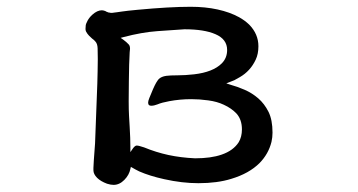

<svg xmlns="http://www.w3.org/2000/svg" viewBox="-20 -486 1040 558"><path d="M229 -410.2V-409.7Q228.5 -405.8 228.5 -401.9Q228.5 -397.9 230 -394.5Q233.9 -387.2 238.8 -382.3Q243.7 -377.4 247.6 -374Q253.9 -369.6 257.3 -365.2Q263.2 -358.9 263.7 -345.7Q264.2 -334 264.2 -314.2Q264.2 -294.4 263.7 -278.3Q263.2 -246.6 261.2 -200Q259.3 -153.3 256.3 -70.3V-69.8Q251.5 -6.8 251.5 2V5.9V8.8Q251.5 20 262.2 30.8Q272.5 41 291 47.9Q301.8 51.3 310.1 51.3Q327.1 51.3 341.3 36.9Q355.5 22.5 358.9 4.9L360.4 -1Q374.5 7.3 384.8 12.2Q415 25.4 457 34.7Q509.3 46.4 556.6 46.4Q611.8 46.4 652.3 33.7Q704.1 18.1 734.4 -12.2Q760.3 -38.6 769 -73.7Q772 -86.9 772 -100.6Q772 -137.7 760.3 -161.1Q748.5 -184.6 730.5 -200.2Q712.4 -215.8 690.9 -225.1Q669.4 -234.4 649.9 -239.7L637.7 -243.7Q655.8 -250.5 661.1 -252.9Q669.4 -257.3 676.8 -261.7Q707.5 -279.3 723.1 -312.5Q731 -329.1 731 -351.6Q731 -387.2 704.1 -414.6Q691.4 -426.8 674.8 -436Q647.9 -450.7 612.3 -458.5Q576.7 -466.3 534.2 -466.3Q472.7 -466.3 379.4 -457.5Q348.1 -454.6 335.2 -452.6Q322.3 -450.7 319.8 -450.4Q317.4 -450.2 314 -449.7Q308.1 -448.7 306.6 -448.7Q305.2 -448.7 304 -448.7Q302.7 -448.7 301.5 -448.7Q300.3 -448.7 299.3 -449.2Q297.4 -449.2 295.4 -449.7L289.1 -452.1Q287.1 -454.1 280.3 -455.6Q277.8 -456.1 275.9 -456.1Q262.7 -456.1 248.5 -443.4Q239.7 -435.5 234.4 -425.8Q229 -416 229 -410.2ZM355 -149.4Q354 -166 354 -191.9Q354 -217.8 354.5 -250Q355 -303.7 356.9 -334.5Q357.9 -342.3 357.9 -344.2Q357.9 -353 354 -356.9Q347.7 -363.8 338.4 -370.6L330.6 -376L339.8 -378.4Q391.6 -392.1 437.3 -395.5Q482.9 -398.9 516.1 -400.9H516.6Q573.2 -400.9 606 -386.7Q640.1 -372.1 640.1 -340.8Q640.1 -317.4 624.5 -301.8Q599.1 -276.4 543.9 -270Q518.1 -267.1 496.1 -267.1Q474.1 -267.1 463.4 -265.6Q449.2 -263.7 441.4 -256.3Q438 -252.4 433.8 -245.4Q429.7 -238.3 424.8 -227.1Q417.5 -210.4 414.1 -201.4Q410.6 -192.4 410.6 -189Q410.6 -188 410.6 -187Q411.1 -181.2 414.1 -179.9Q417 -178.7 419.4 -178.7Q427.7 -178.7 437.5 -182.6Q450.2 -188 471.7 -191.9Q502.9 -197.8 536.1 -197.8Q560.1 -197.8 585 -194.3Q610.8 -190.9 630.4 -181.6Q652.8 -171.4 667.5 -155.8Q683.1 -138.2 683.1 -109.9Q683.1 -88.4 673.8 -72.8Q658.2 -48.3 624 -36.6Q593.3 -25.9 546.9 -25.9Q505.4 -27.8 469.2 -35.6Q433.1 -43.5 398.9 -57.6Q382.8 -63 377.4 -63Q372.6 -63 366.7 -55.2L358.9 -43.9V-57.6Q358.9 -84 356.9 -116.7Z"/></svg>

Font: Bakudai
Style: Light
Weight: 300
Version: Version 1.48